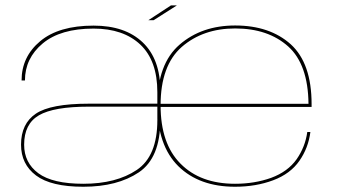

<svg xmlns="http://www.w3.org/2000/svg" viewBox="-20 -688 1262 712"><path d="M574.5 -235.5V-352Q574.5 -468.5 509.2 -530.8Q444 -593 327 -593Q198 -593 129 -535.2Q60 -477.5 60 -389.5H72.5Q72.5 -472 138.5 -527Q204.5 -582 327 -582Q437.5 -582 500.5 -522.5Q563.5 -463 563.5 -346V-246.5L564 -236.5ZM289 4.5Q415.5 4.5 495 -49Q574.5 -102.5 574.5 -242.5H563.5Q563.5 -109 487.2 -57.8Q411 -6.5 289 -6.5Q175 -6.5 122.2 -45.5Q69.5 -84.5 69.5 -151.5Q69.5 -228.5 124.5 -260.5Q179.5 -292.5 309 -292.5Q412 -292.5 566.5 -292.5V-303.5Q418 -303.5 309 -303.5Q168 -303.5 113 -266.5Q58 -229.5 58 -151.5Q58 -79 113.8 -37.2Q169.5 4.5 289 4.5ZM851.5 4.5V-6.5Q723 -6.5 649.5 -81Q575.5 -155 575.5 -297.5Q575.5 -445 654 -514Q733 -582.5 852 -582.5Q974.5 -582.5 1049 -515.5Q1122.5 -449 1124 -303H570V-291.5H1135.5Q1135.5 -297.5 1135.5 -302Q1135.5 -453 1058.5 -523.5Q980.5 -593.5 852 -593.5Q728 -593.5 646 -522.5Q563.5 -451.5 563.5 -298Q563.5 -148.5 641.5 -71.5Q719 4.5 851.5 4.5ZM851.5 -6.5V4.5Q929 4.5 993 -19.5Q1057 -43.5 1090.5 -92Q1123.5 -139.5 1131 -198.5H1119.5Q1112 -143.5 1080 -97.5Q1047.5 -51.5 985.5 -28.5Q924 -6.5 851.5 -6.5ZM530 -613H549.5L636 -668H614Z"/></svg>

Font: Anybody Expanded Thin
Style: Regular
Weight: 250
Width: 7
Version: Version 1.113;gftools[0.9.25]